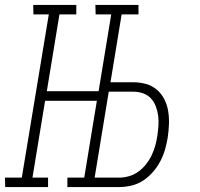

<svg xmlns="http://www.w3.org/2000/svg" viewBox="-36 -755 806 775"><path d="M-15 0 -16 -38H52L161 -697H99L98 -735H272V-697H204L153 -387H362L413 -697H350L349 -735H523V-697H455L410 -423H502Q529 -423 553.5 -416Q578 -409 597 -393Q616 -377 627.5 -354Q639 -331 643 -305.5Q647 -280 646 -253.5Q645 -227 641 -200Q637 -175 630 -151Q623 -127 611 -104Q599 -81 581 -60.5Q563 -40 541.5 -26Q520 -12 495 -6Q470 0 446 0H236V-38H304L355 -348H146L95 -38H158V0ZM346 -38H445Q465 -38 485.5 -44Q506 -50 523 -62.5Q540 -75 553.5 -92Q567 -109 576 -128Q585 -147 590.5 -166.5Q596 -186 599 -206Q602 -227 603.5 -247.5Q605 -268 602.5 -287.5Q600 -307 593 -325.5Q586 -344 573 -358Q560 -372 541 -378.5Q522 -385 501 -385H403Z"/></svg>

Font: Iosevka Etoile Extralight
Style: Italic
Weight: 200
Italic angle: -9°
Designer: Belleve Invis
Foundry: Belleve Invis
Version: Version 22.1.2; ttfautohint (v1.8.4)